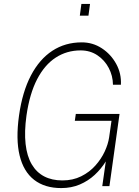

<svg xmlns="http://www.w3.org/2000/svg" viewBox="-20 -949 710 979"><path d="M292.5 10Q208 10 154 -32Q100 -74 80 -156.2Q60 -238.5 77 -360Q94 -480.5 137.5 -563.8Q181 -647 246.8 -690Q312.5 -733 397 -733Q453 -733 499.2 -702.8Q545.5 -672.5 572.5 -623.2Q599.5 -574 596.5 -517H556Q555.5 -562.5 534.5 -602.5Q513.5 -642.5 476.5 -667.2Q439.5 -692 391 -692Q320.5 -692 264 -655.2Q207.5 -618.5 169.2 -544.8Q131 -471 115 -360Q103.5 -277 110.5 -214.8Q117.5 -152.5 141.8 -111.2Q166 -70 205.5 -49.5Q245 -29 298 -29Q351.5 -29 393.8 -50Q436 -71 466 -104.5Q496 -138 513.8 -176.2Q531.5 -214.5 536.5 -249L548.5 -333H361.5L366.5 -368H589.5L538 0H501.5L519.5 -126Q496 -88 462.8 -57.2Q429.5 -26.5 386.8 -8.2Q344 10 292.5 10ZM387 -869 395 -929H439L431 -869Z"/></svg>

Font: Public Sans Thin Thin
Style: Italic
Weight: 250
Italic angle: -8°
Version: Version 2.001